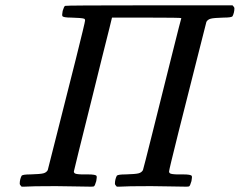

<svg xmlns="http://www.w3.org/2000/svg" viewBox="-20 -700 899 720"><path d="M61 0Q54 -7 54 -11Q54 -27 61 -41Q65 -46 95 -46Q131 -47 142.5 -50Q154 -53 159 -62L194 -200Q229 -337 264 -477Q299 -617 299 -623Q299 -629 295 -630Q286 -633 248 -634Q216 -634 214 -640Q212 -643 215 -659Q220 -676 224 -678Q226 -680 539 -680H852Q859 -673 859 -669Q859 -653 852 -639Q848 -634 818 -634Q782 -633 770.5 -630Q759 -627 754 -618L719 -480Q684 -343 649 -203Q614 -63 614 -57Q614 -54 615.5 -52Q617 -50 619.5 -49Q622 -48 625 -47.5Q628 -47 633.5 -46.5Q639 -46 643 -46Q647 -46 654 -46Q661 -46 666 -46Q697 -46 699 -40Q701 -37 698 -21Q693 -3 689 -1Q686 0 677 0Q657 0 614 -1Q571 -2 546 -2Q453 -2 428 0H418Q411 -7 411 -11Q411 -27 418 -41Q422 -46 452 -46Q488 -47 499.5 -50Q511 -53 516 -62Q518 -67 553.5 -209Q589 -351 624 -491Q659 -631 660 -632Q660 -634 530 -634H400L399 -630Q399 -629 390 -593Q381 -557 362.5 -483.5Q344 -410 328 -344Q257 -60 257 -57Q257 -54 258.5 -52Q260 -50 262.5 -49Q265 -48 268 -47.5Q271 -47 276.5 -46.5Q282 -46 286 -46Q290 -46 297 -46Q304 -46 309 -46Q340 -46 342 -40Q344 -37 341 -21Q336 -3 332 -1Q329 0 320 0Q300 0 257 -1Q214 -2 189 -2Q96 -2 71 0Z"/></svg>

Font: MathJax_Main
Style: Italic
Weight: 400
Version: Version 1.1